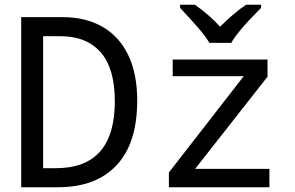

<svg xmlns="http://www.w3.org/2000/svg" viewBox="-20 -786 1240 806"><path d="M69 -714H244Q339 -714 409.5 -674Q480 -634 518 -555.5Q556 -477 556 -364Q556 -185 469.5 -92.5Q383 0 224 0H69ZM215 -80Q462 -80 462 -361Q462 -499 402.5 -566.5Q343 -634 234 -634H161V-80ZM689 -62 1003 -466H705V-536H1103V-464L799 -77H1111V0H689ZM736 -753V-766H798Q855 -727 904 -674Q963 -733 1013 -766H1076V-753Q976 -653 951 -606H859Q842 -635 810.5 -671Q779 -707 736 -753Z"/></svg>

Font: Noto Sans Mono UI
Style: Regular
Weight: 400
Monospace: yes
Designer: Monotype Design team
Foundry: Monotype Imaging Inc.
Version: Version 1.000